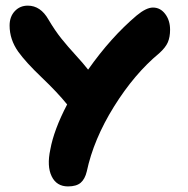

<svg xmlns="http://www.w3.org/2000/svg" viewBox="-20 -690 669 684"><path d="M222.2 -25.9Q181.6 -25.9 164.1 -61.8Q146.5 -97.7 159.2 -157.2Q171.9 -227.5 219.2 -317.9Q184.6 -360.8 128.4 -414.3Q72.3 -467.8 44.9 -505.9Q14.2 -549.3 14.2 -599.1Q14.2 -630.4 32.5 -650.1Q50.8 -669.9 79.1 -669.9Q124.5 -669.9 152.8 -620.1Q175.8 -581.1 199 -552.2Q222.2 -523.4 249.3 -493.9Q276.4 -464.4 293.9 -441.9Q375 -557.1 466.8 -634.8Q501 -663.1 524.9 -663.1Q551.3 -663.1 568.6 -640.1Q585.9 -617.2 585.9 -584Q585.9 -558.1 577.9 -539.3Q569.8 -520.5 546.9 -500Q459 -427.2 386.2 -310.5Q313.5 -193.8 289.1 -79.1Q282.7 -52.2 267.6 -39.1Q252.4 -25.9 222.2 -25.9Z"/></svg>

Font: Shantell Sans Irregular Bouncy
Style: Bold
Weight: 700
Designer: Stephen Nixon, Anya Danilova, Shantell Martin
Foundry: Arrow Type
Version: Version 1.006;[9816181b4]